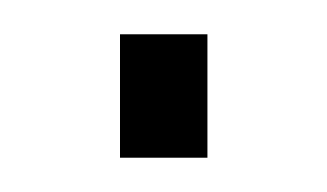

<svg xmlns="http://www.w3.org/2000/svg" viewBox="-20 -93 191 112"><path d="M50 -1V-73H101V-1Z"/></svg>

Font: Turret Road
Style: Regular
Weight: 400
Designer: Noponies
Foundry: Noponies
Version: Version 1.001; ttfautohint (v1.8)